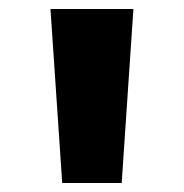

<svg xmlns="http://www.w3.org/2000/svg" viewBox="-20 -790 408 426"><path d="M92 -770H276L250 -384H118Z"/></svg>

Font: Martel Sans Black
Style: Regular
Weight: 900
Designer: Dan Reynolds and Mathieu Réguer
Foundry: Dan Reynolds and Mathieu Réguer
Version: Version 1.002; ttfautohint (v1.1) -l 5 -r 5 -G 72 -x 0 -D la